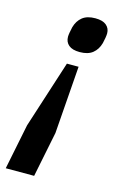

<svg xmlns="http://www.w3.org/2000/svg" viewBox="-117 -584 517 810"><g transform="rotate(15 141.5 -178.5)"><path d="M-6 176 34 -22 129 -317H180L158 -22L118 176ZM168 -378Q136 -378 120 -391.5Q104 -405 104 -428Q104 -434 106 -446.5Q108 -459 111 -471Q119 -500 139.5 -516.5Q160 -533 196 -533Q228 -533 244 -519.5Q260 -506 260 -484Q260 -477 258 -464.5Q256 -452 253 -440Q245 -411 224.5 -394.5Q204 -378 168 -378Z"/></g></svg>

Font: IBM Plex Sans Condensed SemiBold
Style: Italic
Weight: 600
Width: 3
Italic angle: -11°
Designer: Mike Abbink, Paul van der Laan, Pieter van Rosmalen
Foundry: Bold Monday
Version: Version 1.3